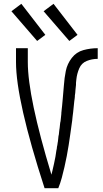

<svg xmlns="http://www.w3.org/2000/svg" viewBox="-20 -988 540 1008"><path d="M214 0Q64 -462 64 -662V-735H126V-662Q126 -479 250 -71Q253 -81 255 -91Q264 -128 271 -165Q274 -182 276 -198L278 -207L279 -217L281 -226L283 -240L284 -245L285 -254L286 -263L287 -273L289 -282L290 -292L291 -301L292 -310L293 -315L296 -343L298 -352L302 -390V-395L303 -404L304 -414L305 -423L306 -432L309 -465Q313 -503 315.5 -540.5Q318 -578 325.5 -615.5Q333 -653 357 -684Q381 -715 418 -725Q455 -735 493 -735V-679Q463 -679 435.5 -668Q408 -657 396 -629Q384 -601 381 -572L379 -553V-543L376 -514L375 -500L373 -486V-481L372 -471L370 -457Q367 -428 364 -399L361 -375L359 -355L357 -341Q353 -312 349 -283.5Q345 -255 340.5 -226Q336 -197 330.5 -168.5Q325 -140 318.5 -111.5Q312 -83 304.5 -55Q297 -27 286 0ZM175 -773 40 -929 92 -968 218 -805ZM344 -773 209 -929 261 -968 387 -805Z"/></svg>

Font: Iosevka SS01 Light
Style: Regular
Weight: 300
Monospace: yes
Designer: Belleve Invis
Foundry: Belleve Invis
Version: 2.3.3; ttfautohint (v1.8.3)